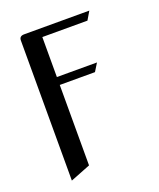

<svg xmlns="http://www.w3.org/2000/svg" viewBox="-111 -508 582 703"><g transform="rotate(-20 180.0 -156.5)"><path d="M47.9 125V-420.9Q47.9 -438 66.9 -438H320.8L301.8 -405.8H126V-250H282.2L263.2 -219.2H126V94.2Z"/></g></svg>

Font: Hhenum
Style: Regular
Weight: 400
Designer: T. Christopher White
Version: Version 1.0